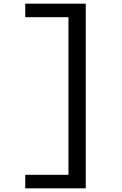

<svg xmlns="http://www.w3.org/2000/svg" viewBox="-20 -821 660 1041"><path d="M116.8 200V126.7H373.8L351.3 145.7V-746.7L373.8 -727.7H116.8V-801H445V200Z"/></svg>

Font: Monaspace Krypton Var ExLight
Style: Regular
Weight: 200
Designer: Riley Cran and the Lettermatic Team
Version: Version 1.200 (Monaspace Krypton Var)